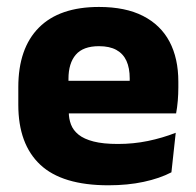

<svg xmlns="http://www.w3.org/2000/svg" viewBox="-20 -526 570 558"><path d="M295 12.5Q160.9 12.5 97.1 -47.2Q33.2 -107 33.2 -221.4V-272.5Q33.2 -385.7 93.1 -445.8Q152.9 -505.8 267.7 -505.8Q344.5 -505.8 395.6 -479.7Q446.8 -453.6 472.6 -405.1Q498.3 -356.5 498.3 -288.5V-272.1Q498.3 -253 496.7 -233.3Q495 -213.5 491.8 -196.4H354.1Q355.8 -225.6 356.4 -251.4Q357 -277.2 357 -297.9Q357 -328.3 347.5 -349.2Q337.9 -370 318.2 -380.9Q298.5 -391.8 267.7 -391.8Q221.7 -391.8 200.4 -367.1Q179 -342.4 179 -296.9V-252L179.9 -235.3V-200.5Q179.9 -181.3 186.2 -164.4Q192.5 -147.5 208.3 -134.7Q224.2 -121.9 251.9 -114.8Q279.7 -107.6 322.6 -107.6Q367.9 -107.6 410 -116.3Q452.1 -125 490.7 -140.1L478.2 -25.2Q444.2 -7.5 397.6 2.5Q351.1 12.5 295 12.5ZM461 -196.4H114.2V-291.2H461Z"/></svg>

Font: Anek Devanagari Medium
Style: Regular
Weight: 500
Designer: Kailash Malviya (Devanagari) & Yesha Goshar (Latin)
Foundry: Ek Type
Version: Version 1.003